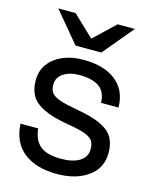

<svg xmlns="http://www.w3.org/2000/svg" viewBox="-113 -806 703 891"><g transform="rotate(15 239.0 -360.0)"><path d="M24 -170H109Q115 -112 148.5 -86.5Q182 -61 246 -61Q304 -61 336.5 -81.5Q369 -102 369 -139Q369 -164 360 -178.5Q351 -193 323 -204Q295 -215 238 -224Q161 -237 117.5 -258.5Q74 -280 57 -310Q40 -340 40 -384Q40 -451 93.5 -491.5Q147 -532 231 -532Q330 -532 386.5 -487Q443 -442 444 -360H360Q358 -415 324 -437Q290 -459 231 -459Q185 -459 154.5 -439.5Q124 -420 124 -385Q124 -360 135 -345.5Q146 -331 174.5 -321Q203 -311 259 -301Q335 -288 377 -268Q419 -248 436.5 -218.5Q454 -189 454 -144Q454 -71 396 -29.5Q338 12 246 12Q148 12 88.5 -33.5Q29 -79 24 -170ZM55 -732H138L239 -636L340 -732H423L301 -586H177Z"/></g></svg>

Font: Aspekta Variable
Style: Regular
Weight: 400
Designer: Ivo Dolenc
Version: Version 2.100